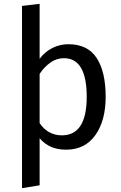

<svg xmlns="http://www.w3.org/2000/svg" viewBox="-20 -770 634 1003"><path d="M532 -264Q532 -140 478 -64Q424 12 325 12Q237 12 187 -48V198L95 213V-739L187 -750V-463Q215 -500 254 -519.5Q293 -539 337 -539Q438 -539 485 -467Q532 -395 532 -264ZM433 -264Q433 -466 314 -466Q275 -466 243 -443Q211 -420 187 -384V-127Q207 -96 237 -79.5Q267 -63 303 -63Q433 -63 433 -264Z"/></svg>

Font: Wolseley Sans
Style: Regular
Weight: 400
Designer: Carrois Corporate & Edenspiekermann AG
Foundry: Carrois Corporate GbR & Edenspiekermann AG
Version: Version 4.202